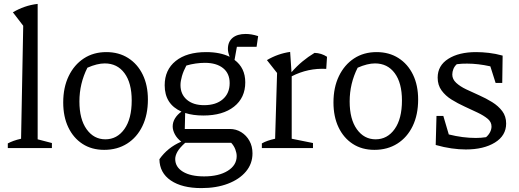

<svg xmlns="http://www.w3.org/2000/svg" viewBox="-20 -759 2661 984"><path d="M20 0V-24Q33 -31 49.5 -37Q66 -43 88 -48L99 -627L46 -696Q75 -713 106.5 -724Q138 -735 173 -739V-45L246 -26V0Z M514 9Q450 9 403 -21.5Q356 -52 330 -106.5Q304 -161 304 -234Q304 -311 332 -369Q360 -427 409.5 -459.5Q459 -492 525 -492Q589 -492 637 -461.5Q685 -431 711.5 -376.5Q738 -322 738 -249Q738 -171 710 -113Q682 -55 631.5 -23Q581 9 514 9ZM520 -45Q580 -45 617.5 -97.5Q655 -150 655 -244Q655 -334 618 -384Q581 -434 517 -434Q478 -434 428 -412Q387 -331 387 -239Q387 -148 424 -96.5Q461 -45 520 -45Z M1022 -167Q969 -167 929 -180L927 -98H1158Q1190 -98 1216.5 -81.5Q1243 -65 1258.5 -37Q1274 -9 1274 27Q1274 80 1240.5 120Q1207 160 1148 182.5Q1089 205 1012 205Q913 205 855.5 166Q798 127 797 57Q839 -3 909 -33Q887 -50 876 -71Q865 -92 865 -111Q865 -133 877 -152.5Q889 -172 910 -187Q824 -225 824 -322Q824 -401 880.5 -446.5Q937 -492 1037 -492Q1108 -492 1157 -468Q1148 -491 1148 -508Q1148 -545 1172 -565Q1196 -585 1239 -585Q1253 -585 1268.5 -582.5Q1284 -580 1303 -574L1295 -519H1194L1182 -452Q1237 -411 1237 -337Q1237 -258 1179.5 -212.5Q1122 -167 1022 -167ZM1026 -220Q1087 -220 1122 -250.5Q1157 -281 1157 -333Q1157 -383 1123 -410Q1089 -437 1030 -437Q1008 -437 983 -433.5Q958 -430 935 -423Q920 -395 912.5 -369Q905 -343 905 -323Q905 -276 937.5 -248Q970 -220 1026 -220ZM878 56Q878 97 917.5 121Q957 145 1026 145Q1101 145 1147 116.5Q1193 88 1193 41Q1193 25 1186 6.5Q1179 -12 1165 -27H929Q900 -1 889 19Q878 39 878 56Z M1322 0V-24Q1336 -32 1352 -37.5Q1368 -43 1390 -48L1400 -385L1348 -451Q1404 -484 1467 -493L1474 -389Q1501 -420 1530 -444Q1559 -468 1592 -488Q1627 -487 1656 -468L1652 -406Q1559 -411 1475 -368V-48L1584 -26V0Z M1899 9Q1835 9 1788 -21.5Q1741 -52 1715 -106.5Q1689 -161 1689 -234Q1689 -311 1717 -369Q1745 -427 1794.5 -459.5Q1844 -492 1910 -492Q1974 -492 2022 -461.5Q2070 -431 2096.5 -376.5Q2123 -322 2123 -249Q2123 -171 2095 -113Q2067 -55 2016.5 -23Q1966 9 1899 9ZM1905 -45Q1965 -45 2002.5 -97.5Q2040 -150 2040 -244Q2040 -334 2003 -384Q1966 -434 1902 -434Q1863 -434 1813 -412Q1772 -331 1772 -239Q1772 -148 1809 -96.5Q1846 -45 1905 -45Z M2213 -16 2217 -165H2252L2280 -70Q2316 -61 2350.5 -56.5Q2385 -52 2419 -52Q2432 -52 2445 -53Q2458 -54 2471 -56Q2484 -67 2491.5 -81.5Q2499 -96 2499 -111Q2499 -134 2479 -150.5Q2459 -167 2427.5 -182Q2396 -197 2361 -213Q2326 -229 2294.5 -248.5Q2263 -268 2243 -295.5Q2223 -323 2223 -361Q2223 -423 2277.5 -457.5Q2332 -492 2420 -492Q2451 -492 2485.5 -488Q2520 -484 2556 -474L2554 -334H2520L2493 -419Q2430 -433 2374 -433Q2361 -433 2348.5 -432.5Q2336 -432 2321 -430Q2309 -419 2303.5 -405Q2298 -391 2298 -377Q2298 -353 2318 -334.5Q2338 -316 2369.5 -301Q2401 -286 2436 -270.5Q2471 -255 2502.5 -235.5Q2534 -216 2554 -189.5Q2574 -163 2574 -126Q2574 -64 2516.5 -28.5Q2459 7 2367 7Q2333 7 2294 1.5Q2255 -4 2213 -16ZM2448 -40Q2450 -41 2451 -41Z"/></svg>

Font: Piazzolla
Style: Regular
Weight: 400
Designer: Juan Pablo del Peral
Foundry: Huerta Tipografica
Version: Version 1.330